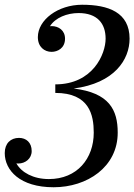

<svg xmlns="http://www.w3.org/2000/svg" viewBox="-20 -779 566 809"><path d="M476 -220C476 -316 440.5 -388 290.5 -406C462.5 -428.5 526 -528 526 -616C526 -726.5 437.5 -759 326 -759C224 -759 139.5 -695 139.5 -622.5C139.5 -581.5 167 -560.5 197.5 -560.5C222.5 -560.5 254 -576 254 -616C254 -651 227 -669 197.5 -669C195 -669 192.5 -669 190.5 -668.5C213 -704.5 262.5 -724 311 -724C390 -724 425 -680 425 -616C425 -552 372 -423.5 213 -423.5V-387.5C357 -387.5 375 -294 375 -220C375 -111 305 -24.5 186 -24.5C120.5 -24.5 70.5 -52 49 -90.5C51.5 -90 54.5 -90 57 -90C86.5 -90 113.5 -110.5 113.5 -142.5C113.5 -178.5 90.5 -198 60 -198C25 -198 0 -175 0 -134C0 -61.5 64 10 206 10C347 10 476 -75 476 -220Z"/></svg>

Font: Bodoni* 06pt
Style: Italic
Weight: 400
Italic angle: -13°
Version: Version 2.3